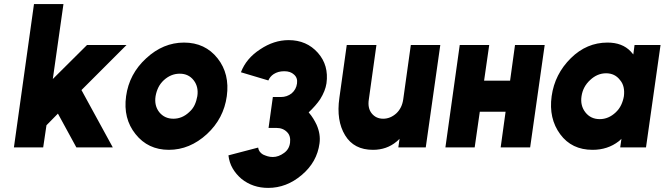

<svg xmlns="http://www.w3.org/2000/svg" viewBox="-20 -720 3247 938"><path d="M48 0H191L207 -108L263 -165L353 0H531L378 -280L598 -500H405L238 -334L290 -700H146Z M879 -512Q777 -512 694 -435Q611 -359 596 -250Q581 -141 642 -65Q703 12 805 12Q907 12 991 -65Q1073 -141 1088 -250Q1103 -359 1043 -435Q982 -512 879 -512ZM858 -360Q901 -360 926 -328Q951 -296 944 -250Q940 -227 931 -207.5Q922 -188 904 -172Q870 -140 827 -140Q784 -140 758 -172Q733 -204 740 -250Q744 -273 753.5 -292.5Q763 -312 780 -328Q815 -360 858 -360Z M1390 -524Q1318 -524 1251 -479Q1183 -435 1157 -367L1291 -327Q1299 -346 1317 -358Q1328 -365 1340.5 -368.5Q1353 -372 1369 -372Q1399 -372 1416 -356Q1435 -340 1431 -312Q1427 -283 1405 -264Q1382 -246 1352 -246H1313L1292 -95H1331Q1363 -95 1383 -74Q1401 -56 1397 -23Q1393 9 1368 27Q1341 47 1313 47Q1299 47 1287.5 43.5Q1276 40 1265 35Q1255 29 1249 21Q1243 13 1241 1L1096 39Q1100 74 1116.5 102.5Q1133 131 1160 154Q1215 198 1290 198Q1380 198 1454 135Q1529 72 1541 -20Q1547 -64 1527 -110Q1520 -125 1510.5 -140.5Q1501 -156 1488 -171Q1523 -204 1544 -235Q1557 -256 1564.5 -275Q1572 -294 1575 -313Q1587 -401 1533 -462Q1478 -524 1390 -524Z M1674 -500 1638 -242Q1630 -186 1637 -140.5Q1644 -95 1666 -59Q1709 12 1802 12Q1869 12 1917 -28Q1921 -31 1924.5 -34.5Q1928 -38 1932 -42L1926 0H2060L2131 -500H1987L1950 -235Q1944 -192 1916 -166Q1887 -140 1852 -140Q1817 -140 1796 -166Q1775 -192 1782 -235L1819 -500Z M2156 0H2299L2324 -174H2450L2426 0H2570L2641 -500H2496L2472 -326H2345L2370 -500H2226Z M3080 -500 3074 -454Q3071 -458 3067.5 -461.5Q3064 -465 3061 -469Q3020 -512 2948 -512Q2846 -512 2769 -436Q2690 -358 2675 -250Q2660 -141 2717 -64Q2773 12 2875 12Q2949 12 3003 -30Q3007 -33 3010 -36Q3013 -39 3016 -42L3010 0H3136L3207 -500ZM2941 -362Q2984 -362 3009 -329Q3022 -314 3026.5 -294Q3031 -274 3028 -250Q3024 -227 3014.5 -207Q3005 -187 2988 -171Q2953 -138 2910 -138Q2866 -138 2840 -171Q2814 -204 2821 -250Q2828 -297 2863 -329Q2898 -362 2941 -362Z"/></svg>

Font: Unageo
Style: ExtraBold-Italic
Weight: 800
Designer: Richard Sepsi
Foundry: Richard Sepsi
Version: Version 2.000